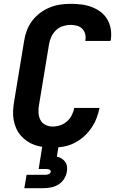

<svg xmlns="http://www.w3.org/2000/svg" viewBox="-20 -763 640 1003"><path d="M255 8Q231 8 207 5Q183 2 161.5 -5.5Q140 -13 121 -26Q102 -39 87.5 -56Q73 -73 64 -94Q55 -115 51 -138.5Q47 -162 48.5 -186Q50 -210 54 -234L106 -549Q110 -576 120 -603Q130 -630 147.5 -653.5Q165 -677 189 -695Q213 -713 240 -724Q267 -735 294.5 -739Q322 -743 349 -743Q378 -743 406 -739.5Q434 -736 459 -726.5Q484 -717 505.5 -701Q527 -685 540.5 -662Q554 -639 558.5 -611.5Q563 -584 559 -556Q558 -554 558 -552.5Q558 -551 557 -549H426Q426 -550 426 -550.5Q426 -551 426 -552Q429 -569 425 -585Q421 -601 410 -612.5Q399 -624 382.5 -628.5Q366 -633 349 -633Q329 -633 308.5 -626.5Q288 -620 272.5 -605Q257 -590 248 -570.5Q239 -551 236 -531L184 -216Q180 -196 181 -175.5Q182 -155 190.5 -137.5Q199 -120 217 -111Q235 -102 255 -102Q275 -102 294.5 -108.5Q314 -115 329.5 -128.5Q345 -142 354.5 -160.5Q364 -179 368 -199H500Q494 -170 483.5 -143.5Q473 -117 456 -92.5Q439 -68 416 -48Q393 -28 366.5 -15Q340 -2 311.5 3Q283 8 255 8ZM107 220 119 150H219Q227 150 235 146.5Q243 143 245 135Q246 127 239 123.5Q232 120 224 120H182L201 0H286L277 55Q290 58 301.5 65Q313 72 320.5 82.5Q328 93 330 107Q332 121 329 135Q326 154 314.5 172Q303 190 285 201Q267 212 247 216Q227 220 207 220Z"/></svg>

Font: Iosevka Curly XBdExObl
Style: Regular
Weight: 800
Width: 7
Italic angle: -9°
Monospace: yes
Designer: Belleve Invis
Foundry: Belleve Invis
Version: Version 11.1.0; ttfautohint (v1.8.3)